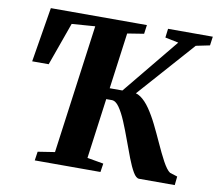

<svg xmlns="http://www.w3.org/2000/svg" viewBox="-81 -838 1058 934"><g transform="rotate(10 448.0 -371.5)"><path d="M148 0 154.5 -44 238 -57 324.5 -693.5 209.5 -685 133.5 -472.5H52L96.5 -743H571L565 -699L483.5 -686L398.5 -56.5L479 -42.5L472.5 0ZM663.5 0Q648.5 0 633.5 -25.5Q618.5 -51 603 -91.5Q587.5 -132 571.2 -177Q555 -222 538 -262.5Q521 -303 503.2 -328.5Q485.5 -354 466 -354H412L419.5 -409H509L736 -685.5L670 -699L675.5 -743H896.5L890.5 -699L822.5 -685L533.5 -359L546.5 -408Q574.5 -413 599 -396Q623.5 -379 645.5 -347Q667.5 -315 687.8 -274Q708 -233 727.5 -190Q738.5 -166 749 -144Q759.5 -122 769.5 -103.8Q779.5 -85.5 788.8 -73Q798 -60.5 806.5 -55L844 -43L839.5 0Z"/></g></svg>

Font: Merriweather 48pt ExtraBold
Style: Italic
Weight: 800
Italic angle: -7.8°
Version: Version 2.101